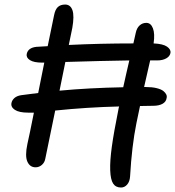

<svg xmlns="http://www.w3.org/2000/svg" viewBox="-20 -753 774 849"><path d="M137.2 -13.2Q112.3 -13.2 101.1 -38.1Q89.8 -63 101.1 -116.2Q109.4 -151.9 129.9 -254.9H105Q64.5 -254.9 45.7 -267.3Q26.9 -279.8 30.8 -297.9Q33.2 -310.1 43.9 -319.6Q54.7 -329.1 73.2 -332Q95.2 -335.4 148.9 -341.8Q153.3 -366.2 175.8 -476.1H166Q129.9 -476.1 112.5 -487.1Q95.2 -498 98.1 -514.2Q104 -542 141.1 -545.9Q167 -547.4 190.9 -548.8Q213.4 -655.8 219.2 -686Q224.1 -710.9 235.8 -721.9Q247.6 -732.9 268.1 -732.9Q291.5 -732.9 300.3 -708Q309.1 -683.1 299.8 -629.9Q297.4 -617.2 292 -592Q286.6 -566.9 284.2 -554.2Q422.9 -561 569.8 -561Q577.6 -596.2 580.1 -606.9Q584.5 -628.9 597.2 -640.4Q609.9 -651.9 627 -651.9Q647 -651.9 656.2 -627.9Q665.5 -604 659.2 -561Q701.2 -559.1 718.8 -546.6Q736.3 -534.2 733.9 -519Q731 -503.9 715.1 -494.9Q699.2 -485.8 674.8 -485.8H644Q639.6 -466.3 630.6 -427Q621.6 -387.7 617.2 -368.2H625Q652.3 -368.2 672.4 -363.3Q692.4 -358.4 701.9 -350.8Q711.4 -343.3 715.1 -335.4Q718.8 -327.6 716.8 -319.8Q714.8 -303.2 699 -294.2Q683.1 -285.2 657.2 -285.2Q647 -285.2 627.4 -284.7Q607.9 -284.2 599.1 -284.2Q583.5 -210.4 583 -207Q563 -108.4 555.2 26.9Q553.7 50.3 542.2 63.2Q530.8 76.2 515.1 76.2Q491.7 76.2 480.2 58.6Q468.8 41 467.3 -0.2Q465.8 -41.5 474.6 -105Q483.4 -168.5 502.9 -265.1Q504.9 -277.8 506.8 -282.2Q365.2 -278.8 224.1 -264.2Q194.8 -119.1 180.2 -50.8Q177.2 -34.2 165 -23.7Q152.8 -13.2 137.2 -13.2ZM269 -479Q244.1 -358.4 243.2 -352.1Q373 -364.3 524.9 -367.2Q529.3 -389.2 538.6 -428.7Q547.9 -468.3 551.8 -485.8Q428.7 -483.9 269 -479Z"/></svg>

Font: Shantell Sans Irregular Bouncy
Style: Italic
Weight: 400
Italic angle: -11.31°
Designer: Stephen Nixon, Anya Danilova, Shantell Martin
Foundry: Arrow Type
Version: Version 1.006;[9816181b4]